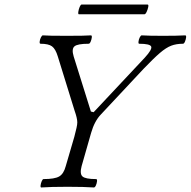

<svg xmlns="http://www.w3.org/2000/svg" viewBox="-20 -824 841 847"><path d="M162 3Q158 3 159 -6Q160 -15 164 -24.5Q168 -34 172 -34Q221 -34 241 -45.5Q261 -57 270 -91L308 -221Q314 -244 317.5 -259.5Q321 -275 321 -284Q321 -302 309 -336L235 -575Q225 -608 209.5 -619.5Q194 -631 159 -631Q154 -631 155 -640.5Q156 -650 160.5 -659Q165 -668 169 -668Q180 -667 206.5 -666.5Q233 -666 274 -666Q315 -666 342 -666.5Q369 -667 381 -668Q386 -668 385 -659Q384 -650 380 -640.5Q376 -631 371 -631Q322 -631 308.5 -619.5Q295 -608 305 -575L381 -332L393 -329L619 -570Q652 -606 647 -618.5Q642 -631 594 -631Q590 -631 591 -640.5Q592 -650 596.5 -659Q601 -668 605 -668Q621 -667 644.5 -666.5Q668 -666 699 -666Q730 -666 754.5 -666.5Q779 -667 797 -668Q802 -668 801 -659Q800 -650 796 -640.5Q792 -631 787 -631Q758 -631 735.5 -622.5Q713 -614 685.5 -590.5Q658 -567 613 -520L425 -319Q397 -290 382 -238L340 -91Q331 -57 344 -45.5Q357 -34 404 -34Q409 -34 408 -24.5Q407 -15 403 -6Q399 3 394 3Q352 0 278 0Q204 0 162 3ZM328 -761Q324 -761 325.5 -772Q327 -783 331.5 -793.5Q336 -804 340 -804H631Q636 -804 634 -793.5Q632 -783 627 -772Q622 -761 617 -761Z"/></svg>

Font: Junicode
Style: Italic
Weight: 400
Italic angle: -11°
Designer: Peter S. Baker
Version: Version 2.100; ttfautohint (v1.8.4)